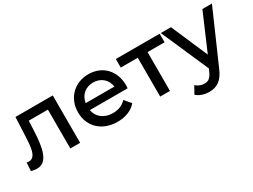

<svg xmlns="http://www.w3.org/2000/svg" viewBox="-55 -1103 2456 1867"><g transform="rotate(-30 1173.5 -169.0)"><path d="M5 -1C29 5 50 9 69 9C192 9 218 -137 227 -325L232 -436H447V0H557V-532H138L129 -331C123 -215 120 -91 35 -91C28 -91 20 -92 11 -94Z M797 -307C809 -390 872 -445 958 -445C1045 -445 1108 -389 1119 -307ZM977 6C1067 6 1141 -24 1189 -80L1129 -151C1091 -110 1041 -90 980 -90C881 -90 812 -145 798 -228H1222C1223 -239 1224 -253 1224 -262C1224 -427 1114 -538 958 -538C802 -538 687 -424 687 -266C687 -107 802 6 977 6Z M1566 -436H1757V-532H1265V-436H1456V0H1566Z M1884 -532H1770L2003 0L1990 29C1965 86 1938 107 1893 107C1858 107 1824 93 1799 69L1753 151C1787 183 1841 200 1893 200C1978 200 2042 165 2090 48L2344 -532H2237L2061 -122Z"/></g></svg>

Font: Montserrat-Alt1 SemBd
Style: Regular
Weight: 600
Designer: Differentunic
Foundry: Differentunic
Version: Version 7.222